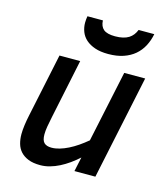

<svg xmlns="http://www.w3.org/2000/svg" viewBox="-111 -812 791 913"><g transform="rotate(15 284.5 -356.0)"><path d="M228 -512.2 167 -220.2Q161.1 -192.9 157.5 -170.9Q153.8 -148.9 153.8 -131.8Q153.8 -102.5 165.8 -90.8Q177.7 -79.1 202.1 -79.1Q221.2 -79.1 241.9 -85.2Q262.7 -91.3 284.2 -102.1Q305.7 -112.8 327.4 -127.7Q349.1 -142.6 370.1 -160.2L444.8 -512.2H547.9L439.9 0H336.9L352.1 -70.8Q331.5 -52.2 309.6 -36.6Q287.6 -21 264.9 -9.5Q242.2 2 218.8 8.5Q195.3 15.1 171.9 15.1Q136.7 15.1 113 5.6Q89.4 -3.9 74.7 -20Q60.1 -36.1 54 -57.9Q47.9 -79.6 47.9 -104Q47.9 -124.5 51.3 -149.4Q54.7 -174.3 60.1 -199.2L126 -512.2ZM535.2 -727.1Q528.8 -694.3 514.4 -667.2Q500 -640.1 477.1 -620.6Q454.1 -601.1 421.9 -590.1Q389.6 -579.1 347.2 -579.1Q309.1 -579.1 282 -588.4Q254.9 -597.7 237.3 -613.3Q219.7 -628.9 211.4 -650.1Q203.1 -671.4 203.1 -694.8Q203.1 -703.1 203.9 -710.9Q204.6 -718.8 206.1 -727.1H282.2Q283.2 -697.8 300.5 -683.3Q317.9 -668.9 356.9 -668.9Q378.9 -668.9 395.5 -672.9Q412.1 -676.8 424.1 -684.3Q436 -691.9 444.3 -702.6Q452.6 -713.4 458 -727.1Z"/></g></svg>

Font: Clear Sans Medium
Style: Italic
Weight: 500
Italic angle: -12°
Foundry: Intel Corporation
Version: Version 1.00